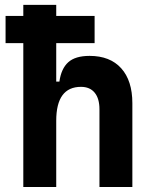

<svg xmlns="http://www.w3.org/2000/svg" viewBox="-20 -752 626 772"><path d="M2.4 -578.6V-688H73.7V-732.4H206.1V-688H360.4V-578.6H206.1V-423.8H218.8Q226.1 -476.1 254.4 -501.7Q282.7 -527.3 340.3 -527.3Q422.4 -527.3 467.3 -477.5Q512.2 -427.7 512.2 -336.9V0H379.9V-312.5Q379.9 -356 360.6 -379.4Q341.3 -402.8 305.7 -402.8Q206.1 -402.8 206.1 -266.6V0H73.7V-578.6Z"/></svg>

Font: CaskaydiaMono NF
Style: Bold
Weight: 700
Designer: Aaron Bell
Foundry: Saja Typeworks
Version: Version 2111.001; ttfautohint (v1.8.4);Nerd Fonts 3.1.1